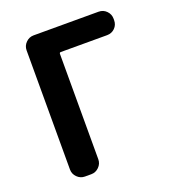

<svg xmlns="http://www.w3.org/2000/svg" viewBox="-135 -843 853 946"><g transform="rotate(-20 292.0 -370.0)"><path d="M148.4 0Q125 0 107.9 -17.1Q90.8 -34.2 90.8 -57.6V-682.6Q90.8 -706.1 107.9 -723.1Q125 -740.2 148.4 -740.2H489.3Q513.7 -740.2 530.3 -723.1Q546.9 -706.1 546.9 -682.6V-674.8Q546.9 -650.4 530.3 -633.8Q513.7 -617.2 489.3 -617.2H246.1Q239.3 -617.2 239.3 -609.4V-57.6Q239.3 -34.2 222.2 -17.1Q205.1 0 181.6 0Z"/></g></svg>

Font: Gen Jyuu Gothic P Bold
Style: Bold
Weight: 700
Designer: [Source Han Sans]
Ryoko NISHIZUKA  (kana & ideographs); Paul D. Hunt (Latin, Greek & Cyrillic); Wenlong ZHANG  (bopomofo
Version: Version 1.002.20150607